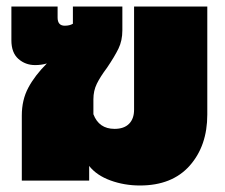

<svg xmlns="http://www.w3.org/2000/svg" viewBox="-20 -555 692 590"><path d="M254 -45V0H47V-200Q47 -248 67 -285.5Q87 -323 124 -360Q107 -355 88 -355Q58 -355 36.5 -374Q15 -393 15 -431V-535H157V-501Q157 -476 179 -476Q194 -476 204 -482V-535H356V-462Q356 -430 344 -405.5Q332 -381 309 -347Q288 -319 277.5 -297.5Q267 -276 267 -250V-204Q284 -159 332 -159Q361 -159 376.5 -174.5Q392 -190 392 -218V-535H617V-203Q617 -107 563 -46Q509 15 410 15Q362 15 319.5 -0.5Q277 -16 254 -45Z"/></svg>

Font: Prompt Black
Style: Regular
Weight: 900
Designer: Katatrad Team
Foundry: CadsonDemak
Version: Version 1.001